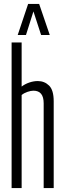

<svg xmlns="http://www.w3.org/2000/svg" viewBox="-20 -956 332 976"><path d="M39 0V-740H90V-516Q107 -529 129 -536.5Q151 -544 172 -544Q206 -544 229.5 -521Q253 -498 253 -441V0H202V-431Q202 -495 150 -495Q137 -495 119.5 -489Q102 -483 90 -473V0ZM70 -778 123 -936H179L233 -778H189L150 -898L112 -778Z"/></svg>

Font: Georama Extra Condensed Light
Style: Regular
Weight: 300
Width: 2
Designer: Jean-Baptiste Levee
Foundry: Production Type
Version: Version 1.000